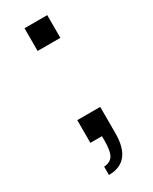

<svg xmlns="http://www.w3.org/2000/svg" viewBox="-178 -569 607 761"><g transform="rotate(-30 125.0 -188.5)"><path d="M80 -104H185V16Q185 147 80 147V109Q109 107 121 88Q133 69 133 18V0H80ZM185 -524V-420H81V-524Z"/></g></svg>

Font: ColatingCofangSans
Style: Regular
Weight: 400
Foundry: GNU
Version: Version 412.227;June 27, 2022;FontCreator 11.0.0.2412 32-bit